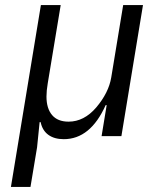

<svg xmlns="http://www.w3.org/2000/svg" viewBox="-20 -536 640 756"><path d="M23 200 141 -516H219L168 -208Q163 -179 163 -156Q163 -109 185 -83Q207 -57 250 -57Q311 -57 359 -113Q408 -171 418 -231L465 -516H543L458 0H380L400 -122H396Q336 12 231 12Q194 12 170.5 -5Q147 -22 140 -55H136L126 44L100 200Z"/></svg>

Font: iA Writer Duo S
Style: Italic
Weight: 400
Italic angle: -9.5°
Designer: Mike Abbink, Paul van der Laan, Pieter van Rosmalen, Oliver Reichenstein
Foundry: Bold Monday and Information Architects Inc.
Version: Version 2.000